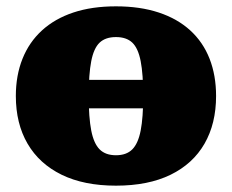

<svg xmlns="http://www.w3.org/2000/svg" viewBox="-20 -574 732 606"><path d="M662 -271Q662 -184 625.5 -120.5Q589 -57 518.5 -22.5Q448 12 346 12Q245 12 174.5 -22.5Q104 -57 67 -120.5Q30 -184 30 -271Q30 -336 51 -388.5Q72 -441 112.5 -478Q153 -515 211.5 -534.5Q270 -554 346 -554Q422 -554 481 -534.5Q540 -515 580.5 -478Q621 -441 641.5 -388.5Q662 -336 662 -271ZM260 -271Q260 -203 268 -162Q276 -121 294.5 -102.5Q313 -84 346 -84Q379 -84 397.5 -102.5Q416 -121 424 -162Q432 -203 432 -271Q432 -340 424 -381Q416 -422 397.5 -439.5Q379 -457 346 -457Q313 -457 294.5 -439.5Q276 -422 268 -381Q260 -340 260 -271ZM165 -232V-322H527V-232Z"/></svg>

Font: Roboto Serif Black
Style: Regular
Weight: 900
Designer: Greg Gazdowicz
Foundry: Commercial Type
Version: Version 1.008